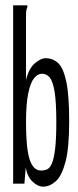

<svg xmlns="http://www.w3.org/2000/svg" viewBox="-20 -685 290 716"><path d="M141 11Q121 11 101.5 -7.5Q82 -26 76 -60L71 0H29V-665H82V-658Q79 -652 78 -645Q77 -638 77 -621V-387Q88 -431 110.5 -449.5Q133 -468 149 -468Q177 -468 196.5 -450Q216 -432 227 -381.5Q238 -331 238 -233Q238 -133 224 -80.5Q210 -28 187.5 -8.5Q165 11 141 11ZM133 -49Q145 -49 155.5 -53.5Q166 -58 173.5 -75.5Q181 -93 185.5 -129.5Q190 -166 190 -229Q190 -305 183.5 -343.5Q177 -382 165.5 -396Q154 -410 137 -410Q121 -410 107.5 -394Q94 -378 85.5 -338Q77 -298 77 -227Q77 -132 90.5 -90.5Q104 -49 133 -49Z"/></svg>

Font: Inconsolata UltraCondensed
Style: Regular
Weight: 400
Width: 1
Monospace: yes
Designer: Raph Levien, Cyreal, Brenton Simpson
Foundry: Raph Levien, Cyreal, Google
Version: Version 3.000; ttfautohint (v1.8.2.53-6de2)